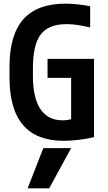

<svg xmlns="http://www.w3.org/2000/svg" viewBox="-20 -760 590 1050"><path d="M249 270H131L217 50H369ZM328 10Q32 10 32 -335V-395Q32 -569 107.5 -654.5Q183 -740 338 -740Q372 -740 406.5 -736Q441 -732 473 -726V-610Q438 -618 406.5 -623Q375 -628 344 -628Q246 -628 203 -572Q160 -516 160 -386V-344Q160 -225 201 -163.5Q242 -102 322 -102Q347 -102 370 -108.5Q393 -115 418 -130L369 -63V-334H240V-438H494V-10Q458 -1 412.5 4.5Q367 10 328 10Z"/></svg>

Font: M PLUS Code Latin SemiExpanded SemiBold
Style: Regular
Weight: 600
Width: 6
Designer: Coji Morishita
Foundry: UNDERFOREST DESIGN
Version: Version 1.002; ttfautohint (v1.8.3)